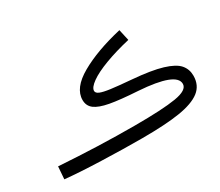

<svg xmlns="http://www.w3.org/2000/svg" viewBox="-106 -814 1229 1071"><g transform="rotate(-30 509.0 -278.0)"><path d="M55 -4 61 -84Q312 -67 546 -67Q726 -67 810 -81Q894 -95 894 -135Q894 -209 659 -225Q545 -232 483 -243.5Q421 -255 392.5 -276.5Q364 -298 364 -336Q364 -413 469 -473Q574 -533 737 -571L753 -499Q663 -478 592.5 -451.5Q522 -425 483.5 -397.5Q445 -370 445 -348Q445 -334 465 -325.5Q485 -317 529.5 -311Q574 -305 659 -298Q781 -288 848.5 -267.5Q916 -247 942 -217Q968 -187 968 -145Q968 -83 923.5 -48.5Q879 -14 788 0.5Q697 15 546 15Q429 15 285 10Q141 5 55 -4Z"/></g></svg>

Font: Noto Sans Arabic
Style: Regular
Weight: 400
Designer: Nadine Chahine
Foundry: Monotype Imaging Inc.
Version: Version 1.001